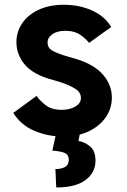

<svg xmlns="http://www.w3.org/2000/svg" viewBox="-20 -573 542 820"><path d="M50.1 -393.1Q50.1 -436.8 74.4 -473Q98.7 -509.2 144.2 -530.9Q189.6 -552.6 252.5 -552.6Q318.9 -552.6 372.9 -528.4Q426.8 -504.3 454.9 -457.7L360.4 -389.9Q350.1 -404.1 324.9 -422.8Q299.7 -441.4 258.2 -441.4Q224.4 -441.4 203.8 -427Q183.2 -412.6 183.2 -391.7Q183.2 -368.3 203.7 -356.7Q224.1 -345.2 261.4 -333.8L307.9 -320.3Q383.2 -296.9 420.5 -253.4Q457.7 -209.9 457.7 -156.2Q457.7 -110.4 432 -72.6Q406.2 -34.8 359.4 -12.3Q312.5 10.3 248.6 10.3Q187.5 10.3 129.3 -13.3Q71 -36.9 36.6 -90.6L136 -163.4Q147 -146.7 172.9 -125.4Q198.9 -104 244 -104Q278.4 -104 302 -118.1Q325.6 -132.1 325.6 -154.5Q325.6 -178.3 302 -193.5Q278.4 -208.8 235.4 -223L183.2 -238.3Q112.6 -261.4 81.3 -302.7Q50.1 -344.1 50.1 -393.1ZM219.1 0H320.7L315 29.1Q342 33.4 364.9 52.4Q387.8 71.4 387.8 112.9Q387.8 164.4 345.2 196Q302.6 227.6 220.2 227.6L216.6 149.1Q241.5 149.1 257.6 140.1Q273.8 131 273.8 109.4Q273.8 88.4 257.1 80.6Q240.4 72.8 203.5 70.3Z"/></svg>

Font: Interface
Style: Bold
Weight: 700
Designer: Rasmus Andersson
Foundry: rsms
Version: Version 1.8